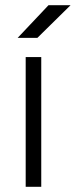

<svg xmlns="http://www.w3.org/2000/svg" viewBox="-20 -720 292 740"><path d="M79 0V-500H139V0ZM48 -574 167 -700H252L124 -574Z"/></svg>

Font: Figtree Light
Style: Regular
Weight: 300
Designer: Erik Kennedy
Foundry: Erik Kennedy
Version: Version 2.001;gftools[0.9.30]